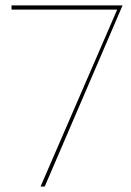

<svg xmlns="http://www.w3.org/2000/svg" viewBox="-20 -680 476 700"><path d="M22 -660.2H426.8L143.1 0H127.9L407.2 -645H22Z"/></svg>

Font: Human Sans Thin
Style: Regular
Weight: 100
Designer: Tim Radville
Foundry: Continuum
Version: Version 1.000;FEAKit 1.0